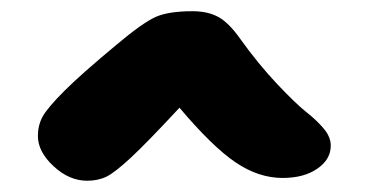

<svg xmlns="http://www.w3.org/2000/svg" viewBox="-20 -739 650 339"><path d="M479 -424.8Q436.5 -424.8 395.8 -452.4Q355 -480 296.9 -548.8Q240.2 -487.8 211.7 -461.2Q183.1 -434.6 168.2 -427.2Q153.3 -419.9 133.8 -419.9Q102.1 -419.9 74.5 -445.6Q46.9 -471.2 46.9 -499Q46.9 -517.6 55.2 -533Q63.5 -548.3 93.5 -578.4Q123.5 -608.4 187 -661.1Q231.9 -698.7 254.6 -709Q277.3 -719.2 319.8 -719.2Q346.7 -719.2 365.2 -709.2Q383.8 -699.2 403.8 -670.9Q436 -626 469.2 -590.8Q502.4 -555.7 521 -541Q539.6 -526.4 551.8 -511.7Q564 -497.1 564 -481.9Q564 -457.5 540.3 -441.2Q516.6 -424.8 479 -424.8Z"/></svg>

Font: Shantell Sans Irregular Bouncy
Style: Regular
Weight: 800
Designer: Stephen Nixon, Anya Danilova, Shantell Martin
Foundry: Arrow Type
Version: Version 1.006;[9816181b4]